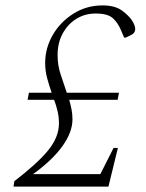

<svg xmlns="http://www.w3.org/2000/svg" viewBox="-20 -690 540 710"><path d="M30 0 33 -20Q118 -85 158 -134Q198 -183 198 -234Q198 -257 193 -278.5Q188 -300 180 -321H82L87 -347H171Q162 -373 154.5 -400.5Q147 -428 147 -457Q147 -512 175 -560.5Q203 -609 251.5 -639.5Q300 -670 359 -670Q405 -670 431 -651Q457 -632 469 -613Q480 -595 480 -583Q480 -567 462 -559L445 -551H439L428 -577Q416 -606 397 -623Q378 -640 334 -640Q294 -640 262.5 -620.5Q231 -601 212 -566.5Q193 -532 193 -486Q193 -448 204.5 -414Q216 -380 227 -347H420L415 -321H236Q241 -303 244.5 -285.5Q248 -268 248 -249Q248 -201 210.5 -149Q173 -97 102 -46H351L400 -143H416L381 0Z"/></svg>

Font: Spectral ExtraLight
Style: Italic
Weight: 275
Italic angle: -10°
Designer: Jean-Baptiste Levee
Foundry: Production Type
Version: Version 2.001